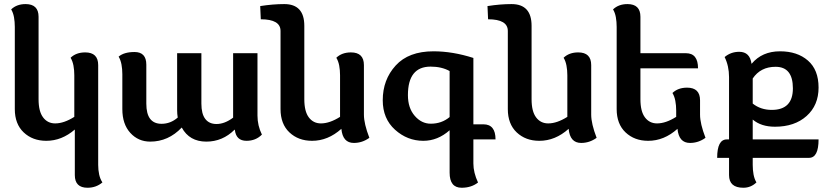

<svg xmlns="http://www.w3.org/2000/svg" viewBox="-20 -676 4034 931"><path d="M456.1 123.5Q456.1 148.4 460.9 170.4Q465.8 192.4 476.6 208.5Q446.3 234.4 404.3 234.4Q342.8 234.4 342.8 172.9V-47.9Q279.3 6.8 204.6 6.8Q138.2 6.8 95 -33.9Q51.8 -74.7 51.8 -147V-545.4Q51.8 -570.3 47.9 -592.3Q43.9 -614.3 34.2 -630.4Q61 -656.2 104 -656.2Q167 -656.2 167 -594.7V-194.8Q167 -135.7 189 -106.7Q210.9 -77.6 247.6 -77.6Q290 -77.6 340.3 -109.4V-311Q340.3 -335.9 336.2 -357.9Q332 -379.9 322.3 -396Q349.1 -421.9 393.1 -421.9Q456.1 -421.9 456.1 -360.4Z M1118.7 -46.9H1117.2Q1059.1 10.7 980.5 10.7Q898.4 10.7 861.3 -57.6Q796.4 10.7 708.5 10.7Q650.4 10.7 611.8 -31.7Q573.2 -74.2 573.2 -147V-316.4Q573.2 -341.3 569.1 -363.3Q564.9 -385.3 555.2 -401.4Q581.5 -423.8 632.3 -423.8Q689.5 -423.8 689.5 -362.3V-173.8Q689.5 -124 708 -99.9Q726.6 -75.7 763.2 -75.7Q807.1 -75.7 841.8 -106Q838.9 -122.6 838.9 -142.1V-418H956.5V-173.8Q956.5 -124 975.3 -99.4Q994.1 -74.7 1029.8 -74.7Q1069.3 -74.7 1110.4 -105.5V-418H1228.5V-115.7Q1228.5 -66.9 1250 -23.4Q1220.2 6.8 1175.3 6.8Q1124.5 6.8 1118.7 -46.9Z M1455.6 -194.8Q1455.6 -135.7 1477.5 -106.7Q1499.5 -77.6 1536.1 -77.6Q1578.6 -77.6 1628.9 -109.4V-311Q1628.9 -335.9 1624.8 -357.9Q1620.6 -379.9 1610.8 -396Q1637.7 -421.9 1681.6 -421.9Q1744.6 -421.9 1744.6 -360.4V-120.1Q1744.6 -76.2 1771 -7.8Q1736.8 17.1 1695.8 17.1Q1641.6 17.1 1635.3 -51.3Q1570.3 6.8 1493.2 6.8Q1426.8 6.8 1383.5 -33.9Q1340.3 -74.7 1340.3 -147V-525.9Q1340.3 -582.5 1244.6 -582.5L1241.7 -646.5Q1303.2 -656.2 1358.4 -656.2Q1455.6 -656.2 1455.6 -550.8Z M2068.8 -76.2Q2121.6 -76.2 2160.2 -108.4V-331.5Q2121.6 -353 2067.9 -353Q1958 -353 1958 -214.8Q1958 -152.3 1991 -114.3Q2023.9 -76.2 2068.8 -76.2ZM2160.2 -44.4Q2102.5 6.8 2032.7 6.8Q1955.1 6.8 1895.5 -46.9Q1835.9 -100.6 1835.9 -189.9Q1835.9 -289.6 1898.7 -358.4Q1961.4 -427.2 2082 -427.2Q2174.8 -427.2 2275.4 -395V-73.2H2324.2Q2382.8 -73.2 2382.8 0H2275.4V116.7Q2275.4 160.6 2297.9 209Q2265.6 234.4 2218.3 234.4Q2160.2 234.4 2160.2 161.1Z M2557.6 -194.8Q2557.6 -135.7 2579.6 -106.7Q2601.6 -77.6 2638.2 -77.6Q2680.7 -77.6 2731 -109.4V-311Q2731 -335.9 2726.8 -357.9Q2722.7 -379.9 2712.9 -396Q2739.7 -421.9 2783.7 -421.9Q2846.7 -421.9 2846.7 -360.4V-120.1Q2846.7 -76.2 2873 -7.8Q2838.9 17.1 2797.9 17.1Q2743.7 17.1 2737.3 -51.3Q2672.4 6.8 2595.2 6.8Q2528.8 6.8 2485.6 -33.9Q2442.4 -74.7 2442.4 -147V-525.9Q2442.4 -582.5 2346.7 -582.5L2343.8 -646.5Q2405.3 -656.2 2460.4 -656.2Q2557.6 -656.2 2557.6 -550.8Z M3085.4 -344.7V-194.8Q3085.4 -135.7 3107.4 -106.7Q3129.4 -77.6 3166 -77.6Q3208.5 -77.6 3258.8 -109.4V-140.1Q3258.8 -165 3254.6 -187Q3250.5 -209 3240.7 -225.1Q3267.6 -251 3311.5 -251Q3374.5 -251 3374.5 -189.5V-120.1Q3374.5 -76.2 3400.9 -7.8Q3366.7 17.1 3325.7 17.1Q3271.5 17.1 3265.1 -51.3Q3200.2 6.8 3123 6.8Q3056.6 6.8 3013.4 -33.9Q2970.2 -74.7 2970.2 -147V-545.4Q2970.2 -570.3 2966.3 -592.3Q2962.4 -614.3 2952.6 -630.4Q2979.5 -656.2 3022.5 -656.2Q3085.4 -656.2 3085.4 -594.7V-418H3306.2Q3364.7 -418 3364.7 -344.7Z M3722.2 -143.1Q3824.7 -143.1 3824.7 -247.6Q3824.7 -352.1 3740.7 -352.1Q3668 -352.1 3629.9 -295.4V-173.8Q3668.5 -143.1 3722.2 -143.1ZM3629.9 123.5Q3629.9 148.4 3634 170.4Q3638.2 192.4 3647.9 208.5Q3621.1 234.4 3584.5 234.4Q3515.1 234.4 3515.1 172.9V89.4H3457.5Q3457.5 0 3504.4 0H3515.1V-302.2Q3515.1 -356 3493.7 -399.4Q3523.9 -424.8 3564.5 -424.8Q3616.2 -424.8 3624 -367.2H3625Q3675.3 -427.2 3762.2 -427.2Q3846.2 -427.2 3897.7 -382.3Q3949.2 -337.4 3949.2 -251.5Q3949.2 -165.5 3891.1 -113.5Q3833 -61.5 3737.8 -61.5Q3670.9 -61.5 3629.9 -96.2V0H3949.2Q3949.2 89.4 3902.8 89.4H3629.9Z"/></svg>

Font: ALMAS
Style: Bold
Weight: 700
Designer: ALMAS Font/ by Husham Jawad Kadhim, derived from the Bainsely font by/ Paul James MIller
Foundry: High-Logic / Made with FontCreator
Version: Version 1.411;September 19, 2021;FontCreator 14.0.0.2814 32-